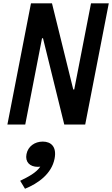

<svg xmlns="http://www.w3.org/2000/svg" viewBox="-20 -750 675 1156"><path d="M367 0H493L635 -730H528L427 -211.5H421L293 -730H166.5L24.5 0H132L233 -519.5H239ZM207.5 254.5C212.5 254.5 217.5 254 222.5 253.5C197 291 150.5 314.5 101.5 338.5L130.5 386.5C209.5 354.5 291 296.5 308.5 205.5C322.5 135 288.5 102.5 237.5 102.5C189.5 102.5 148.5 131 139.5 178C130 225.5 160 254.5 207.5 254.5Z"/></svg>

Font: Monaspace Neon SemiBold
Style: Italic
Weight: 600
Italic angle: -11°
Designer: Riley Cran & the Lettermatic Team
Foundry: Lettermatic
Version: Version 1.200 (Monaspace Neon)